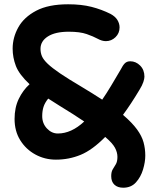

<svg xmlns="http://www.w3.org/2000/svg" viewBox="-20 -730 708 896"><path d="M241 15Q189 15 145 -9Q101 -33 74.5 -75.5Q48 -118 48 -175Q48 -228 67.5 -268.5Q87 -309 118 -337Q69 -383 54 -422.5Q39 -462 39 -503Q39 -555 65.5 -602.5Q92 -650 149 -680Q206 -710 298 -710Q360 -710 407 -698Q454 -686 496 -665Q518 -653 528 -636.5Q538 -620 538 -602Q538 -575 519 -556.5Q500 -538 474 -538Q456 -538 436 -549Q416 -560 384.5 -571Q353 -582 301 -582Q238 -582 203.5 -560Q169 -538 169 -502Q169 -483 176 -467Q183 -451 203 -432Q223 -413 260.5 -387.5Q298 -362 359 -326Q414 -293 457 -265Q477 -294 498 -329Q519 -364 543 -405Q553 -425 562.5 -434.5Q572 -444 588 -444Q614 -444 634 -424Q654 -404 654 -372Q654 -363 649 -347.5Q644 -332 631 -311Q591 -244 554 -194Q597 -157 619.5 -126Q642 -95 650 -65.5Q658 -36 658 -4Q658 26 647.5 61Q637 96 614.5 121Q592 146 555 146Q529 146 514 132Q499 118 499 92Q499 72 506 60.5Q513 49 520.5 36.5Q528 24 528 2Q528 -19 516.5 -40.5Q505 -62 471 -91Q411 -30 356.5 -7.5Q302 15 241 15ZM177 -188Q177 -154 199 -130.5Q221 -107 250 -107Q313 -107 373 -163Q326 -195 257 -237Q229 -254 205 -270Q189 -250 183 -231Q177 -212 177 -188Z"/></svg>

Font: Shantell Sans Normal
Style: Regular
Weight: 600
Designer: Stephen Nixon, Anya Danilova, Shantell Martin
Foundry: Arrow Type
Version: Version 1.009;[a7da0bfa3]